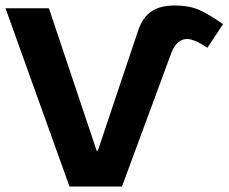

<svg xmlns="http://www.w3.org/2000/svg" viewBox="-20 -679 832 699"><path d="M604 -487C617.3 -520.3 636.3 -537 661 -537C679 -537 703.7 -526.3 735 -505L792 -591C759.3 -614.3 730.7 -631.5 706 -642.5C681.3 -653.5 651.3 -659 616 -659C580 -659 551.5 -651.7 530.5 -637C509.5 -622.3 493.7 -599.3 483 -568L336 -130H332L158 -649H0L233 0H424Z"/></svg>

Font: Play
Style: Bold
Weight: 700
Designer: Jonas Hecksher
Foundry: Jonas Hecksher, Playtypeª, e-types AS
Version: Version 1.002